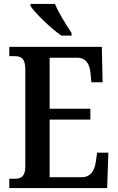

<svg xmlns="http://www.w3.org/2000/svg" viewBox="-20 -951 597 971"><path d="M290 -771H342V-784C317 -822 276 -886 258 -931H134V-921C156 -886 238 -807 290 -771ZM27 0H522L528 -179H471L465 -135C459 -91 440 -55 394 -55H231V-346H437V-401H231V-659H370C416 -659 434 -626 438 -579L442 -535H499L495 -714H27V-667H53C84 -667 108 -659 108 -600V-109C108 -58 86 -47 54 -47H27Z"/></svg>

Font: Noto Serif Tamil Condensed SemiBold
Style: Italic
Weight: 600
Width: 3
Italic angle: -12°
Designer: Indian Type Foundry, Tom Grace, and the Monotype Design Team
Foundry: Monotype Imaging Inc.
Version: Version 2.003